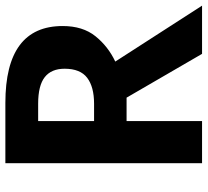

<svg xmlns="http://www.w3.org/2000/svg" viewBox="-48 -706 754 697"><g transform="rotate(-90 328.5 -357.0)"><path d="M304 -714Q583 -714 583 -506Q583 -433 546 -387Q509 -341 454 -315L657 0H482L323 -274H238V0H85V-714ZM301 -595H238V-392H301Q362 -392 395 -417Q428 -442 428 -499Q428 -547 397.5 -571Q367 -595 301 -595Z"/></g></svg>

Font: Noto Sans Georgian Bold
Style: Regular
Weight: 700
Designer: Monotype Design Team, Akaki Razmadze
Foundry: Google LLC
Version: Version 2.005; ttfautohint (v1.8.4.7-5d5b)